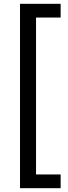

<svg xmlns="http://www.w3.org/2000/svg" viewBox="-20 -794 358 1007"><path d="M85 193H298V121H169V-702H298V-774H85Z"/></svg>

Font: Telex Regular
Style: Regular
Weight: 400
Designer: Andres Torresi
Foundry: Andres Torresi
Version: Version 1.001